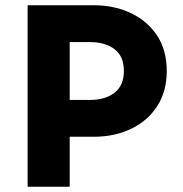

<svg xmlns="http://www.w3.org/2000/svg" viewBox="-20 -710 694 730"><path d="M85 0V-690H337Q415 -690 478 -660Q541 -630 577.5 -574.5Q614 -519 614 -440Q614 -362 577.5 -306Q541 -250 478 -220Q415 -190 337 -190H245V0ZM245 -330H322Q380 -330 415.5 -357.5Q451 -385 451 -440Q451 -496 415.5 -523Q380 -550 322 -550H245Z"/></svg>

Font: Radio Canada
Style: Regular
Weight: 400
Designer: Charles Daoud, Etienne Aubert Bonn, Alexandre Saumier Demers, Jacques Le Bailly
Foundry: Radio-Canada
Version: Version 2.104;gftools[0.9.28.dev5+ged2979d]